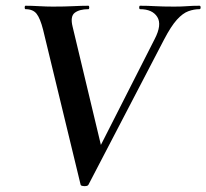

<svg xmlns="http://www.w3.org/2000/svg" viewBox="-20 -645 719 669"><path d="M261 -1 130 -542Q120 -581 107.5 -597Q95 -613 69 -613Q66 -613 66 -619Q66 -625 69 -625Q91 -625 116.5 -623.5Q142 -622 164 -622Q206 -622 235 -623.5Q264 -625 288 -625Q291 -625 291 -619Q291 -613 288 -613Q257 -613 240.5 -600.5Q224 -588 233 -552L338 -113L268 -15L519 -509Q545 -559 528 -586Q511 -613 468 -613Q465 -613 465 -619Q465 -625 468 -625Q495 -625 520.5 -623.5Q546 -622 587 -622Q614 -622 632 -623.5Q650 -625 675 -625Q679 -625 679 -619Q679 -613 675 -613Q656 -613 636.5 -606Q617 -599 596.5 -576.5Q576 -554 551 -506L288 -1Q285 4 273.5 3.5Q262 3 261 -1Z"/></svg>

Font: Cormorant Light
Style: Bold Italic
Weight: 700
Italic angle: -10°
Version: Version 4.000